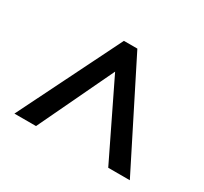

<svg xmlns="http://www.w3.org/2000/svg" viewBox="-97 -851 735 693"><g transform="rotate(30 270.0 -504.5)"><path d="M29 -292 240 -717H296L510 -292H420L268 -605L119 -292Z"/></g></svg>

Font: Noto Sans Tamil SemiCondensed Medium
Style: Regular
Weight: 500
Width: 4
Designer: Jelle Bosma - Monotype Design Team
Foundry: Monotype Imaging Inc.
Version: Version 2.004; ttfautohint (v1.8.4.7-5d5b)